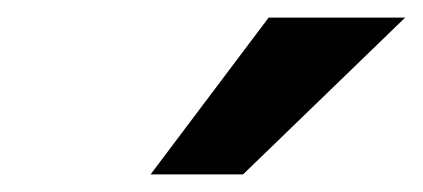

<svg xmlns="http://www.w3.org/2000/svg" viewBox="-20 -763 480 218"><path d="M151 -565 285 -743H440L256 -565Z"/></svg>

Font: REM Medium
Style: Italic
Weight: 500
Italic angle: -11°
Designer: Octavio Pardo
Foundry: Ashler Design
Version: Version 1.005;gftools[0.9.28]